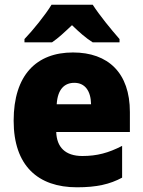

<svg xmlns="http://www.w3.org/2000/svg" viewBox="-20 -786 608 816"><path d="M374 -766H199C174 -724 118 -655 84 -620V-606H201C229 -625 253 -648 286 -679C318 -648 344 -625 374 -606H488V-620C452 -661 403 -721 374 -766ZM290 -563C135 -563 38 -467 38 -273C38 -81 142 10 307 10C391 10 447 -3 499 -31V-166C441 -136 392 -123 330 -123C257 -123 221 -161 219 -225H532V-310C532 -476 440 -563 290 -563ZM296 -434C341 -434 366 -400 367 -343H221C225 -408 255 -434 296 -434Z"/></svg>

Font: Noto Sans Thai Looped SemiCondensed Black
Style: Regular
Weight: 900
Width: 4
Designer: Sasikarn Vongin, Ben Mitchell
Foundry: The Fontpad Ltd
Version: Version 1.001